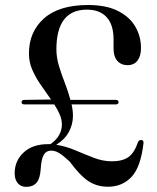

<svg xmlns="http://www.w3.org/2000/svg" viewBox="-20 -734 627 766"><path d="M38.5 -42.5Q38.5 -92 74 -125.5Q109.5 -159 173 -159Q177 -159 181.5 -159Q227 -191 227 -238.5Q226.5 -258 218 -277.8Q209.5 -297.5 196.5 -317.5H77Q66 -317.5 66 -326.5Q66 -335 77 -335.5L183.5 -337Q164.5 -364.5 144 -393.5Q123.5 -422.5 109.5 -454Q95.5 -485.5 95.5 -520.5Q95.5 -607.5 155.8 -660.8Q216 -714 331.5 -714Q404 -714 450.8 -690.2Q497.5 -666.5 520 -627.5Q542.5 -588.5 542.5 -542.5Q542.5 -510.5 528.5 -492.2Q514.5 -474 489 -474Q463.5 -474 448.2 -491.2Q433 -508.5 433 -539.5V-578Q433 -634.5 405.8 -665Q378.5 -695.5 327 -695.5Q205 -695.5 205 -537Q205 -504.5 215.2 -470.8Q225.5 -437 238.8 -403Q252 -369 261 -335.5H442.5Q453 -335.5 453 -326.5Q453 -317.5 442.5 -317.5H265.5Q271.5 -291.5 271 -269.5Q270.5 -237 254.5 -207.2Q238.5 -177.5 204.5 -156.5Q244 -150 281.5 -134Q319 -118 355 -104.2Q391 -90.5 426 -90.5Q468.5 -90.5 492.2 -107.2Q516 -124 530.5 -167Q534.5 -176 544 -175.5Q553.5 -174.5 552.5 -163Q541.5 -67 504.5 -28Q467.5 11 410.5 11Q367 11 333.2 -11Q299.5 -33 258 -89.5Q232 -113.5 216.2 -123.2Q200.5 -133 184 -133Q164.5 -133 154.8 -116.8Q145 -100.5 142.5 -61Q140 -21 125.5 -4.8Q111 11.5 85 11.5Q63 11.5 50.8 -3.2Q38.5 -18 38.5 -42.5Z"/></svg>

Font: Fraunces 72pt S000
Style: Regular
Weight: 400
Version: Version 1.000; ttfautohint (v1.8.3)